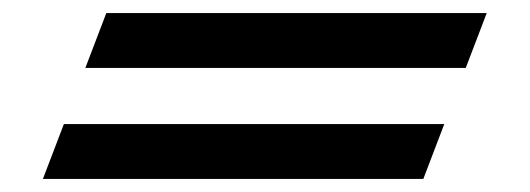

<svg xmlns="http://www.w3.org/2000/svg" viewBox="-20 -468 811 294"><path d="M693.2 -364 725.3 -448H142.8L110.7 -364ZM628.2 -194 660.3 -278H77.8L45.7 -194Z"/></svg>

Font: Din Kursivschrift
Style: Breit
Weight: 400
Version: Version 1.089